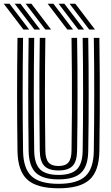

<svg xmlns="http://www.w3.org/2000/svg" viewBox="-51 -1004 598 1034"><path d="M264.2 10Q147.2 10 96 -36.8Q44.8 -83.5 43.2 -191Q42.2 -262 41.6 -336.2Q41 -410.5 41 -487.1Q41 -563.8 41.5 -642.1Q42 -720.5 43.2 -800H73.2Q72.2 -726.8 71.6 -650.8Q71 -574.8 71 -497.8Q71 -420.8 71.6 -343.8Q72.2 -266.8 73.2 -191.5Q74.5 -96.5 118.8 -55.2Q163 -14 264.2 -14Q365 -14 409 -55.2Q453 -96.5 454.2 -191.5Q455.2 -267 455.9 -343.4Q456.5 -419.8 456.5 -496.2Q456.5 -572.8 456 -648.9Q455.5 -725 454.2 -800H484.2Q485.8 -700 486.2 -598Q486.8 -496 486.2 -393.8Q485.8 -291.5 484.2 -191Q482.8 -83.5 431.8 -36.8Q380.8 10 264.2 10ZM264.2 -38Q179.2 -38 141.9 -73.8Q104.5 -109.5 103.2 -191.8Q102.2 -269.8 101.6 -346.4Q101 -423 101 -498.8Q101 -574.5 101.6 -649.8Q102.2 -725 103.2 -800H133.2Q132.2 -724.8 131.6 -649.1Q131 -573.5 131 -497.4Q131 -421.2 131.6 -345Q132.2 -268.8 133.2 -192.2Q134.2 -122.5 164.6 -92.2Q195 -62 264.2 -62Q333 -62 363.1 -92.2Q393.2 -122.5 394.2 -192.2Q395.2 -267.8 395.9 -344Q396.5 -420.2 396.5 -496.6Q396.5 -573 396 -649Q395.5 -725 394.2 -800H424.2Q425.5 -723.5 426 -647.2Q426.5 -571 426.5 -494.8Q426.5 -418.5 426 -342.8Q425.5 -267 424.2 -191.8Q423.2 -109.5 386 -73.8Q348.8 -38 264.2 -38ZM264.2 -86Q211 -86 187.5 -110.8Q164 -135.5 163.2 -192.8Q161.8 -296 161.2 -397.4Q160.8 -498.8 161.2 -599.2Q161.8 -699.8 163.2 -800H193.2Q192.2 -726.8 191.6 -650.9Q191 -575 191 -498.1Q191 -421.2 191.6 -344.5Q192.2 -267.8 193.2 -193Q193.8 -148.5 210.4 -129.2Q227 -110 264.2 -110Q301.2 -110 317.5 -129.2Q333.8 -148.5 334.2 -193Q335.8 -294 336.2 -395.6Q336.8 -497.2 336.2 -598.6Q335.8 -700 334.2 -800H364.2Q365.5 -723.2 366 -647Q366.5 -570.8 366.5 -494.8Q366.5 -418.8 366 -343.2Q365.5 -267.8 364.2 -192.8Q363.5 -135.5 340.2 -110.8Q317 -86 264.2 -86ZM193 -845 87 -984H118L224 -845ZM75 -845 -31 -984H0L106 -845ZM134 -845 28 -984H59L165 -845ZM429.5 -845 323.5 -984H354.5L460.5 -845ZM311.5 -845 205.5 -984H236.5L342.5 -845ZM370.5 -845 264.5 -984H295.5L401.5 -845Z"/></svg>

Font: Big Shoulders Inline Text Thin Black
Style: Regular
Weight: 900
Version: Version 2.002